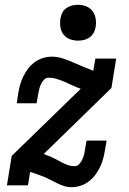

<svg xmlns="http://www.w3.org/2000/svg" viewBox="-20 -775 540 803"><path d="M278 8Q263 8 249 3.5Q235 -1 222.5 -7Q210 -13 197.5 -19.5Q185 -26 172 -32Q159 -38 145.5 -42.5Q132 -47 119 -52L106 -56L97 0H9L29 -123L317 -403V-404Q300 -410 284 -417.5Q268 -425 252 -432Q236 -439 218.5 -444.5Q201 -450 183 -450Q172 -450 164 -441.5Q156 -433 151.5 -423.5Q147 -414 144.5 -404Q142 -394 140 -383L133 -343H50L56 -383Q59 -402 64 -420Q69 -438 77.5 -455.5Q86 -473 98 -488.5Q110 -504 126 -515.5Q142 -527 160.5 -532.5Q179 -538 197 -538Q221 -538 243 -530.5Q265 -523 286 -514Q307 -505 328 -496Q349 -487 370 -479L379 -530H466L446 -407L163 -131Q179 -125 195 -118Q211 -111 226 -102.5Q241 -94 257.5 -87Q274 -80 292 -80Q303 -80 311 -88.5Q319 -97 323.5 -106.5Q328 -116 331 -126Q334 -136 335 -147L342 -187H426L419 -147Q416 -128 411 -110Q406 -92 397.5 -74.5Q389 -57 377 -41.5Q365 -26 349 -14.5Q333 -3 314.5 2.5Q296 8 278 8ZM306 -605Q288 -605 271.5 -611.5Q255 -618 245 -631.5Q235 -645 232.5 -662.5Q230 -680 233 -698Q235 -711 241 -722.5Q247 -734 258 -741.5Q269 -749 281.5 -752Q294 -755 306 -755Q324 -755 340.5 -748.5Q357 -742 367 -728.5Q377 -715 380 -697.5Q383 -680 380 -662Q378 -649 371.5 -637.5Q365 -626 354.5 -618.5Q344 -611 331.5 -608Q319 -605 306 -605Z"/></svg>

Font: Iosevka Slab Semibold
Style: Italic
Weight: 600
Italic angle: -9°
Monospace: yes
Designer: Belleve Invis
Foundry: Belleve Invis
Version: Version 11.1.1; ttfautohint (v1.8.3)